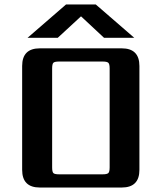

<svg xmlns="http://www.w3.org/2000/svg" viewBox="-20 -838 723 858"><path d="M103 -669 275 -818H408L580 -669H445L342 -765L238 -669ZM603 -543V-79Q603 0 524 0H158Q79 0 79 -79V-543Q79 -622 158 -622H524Q603 -622 603 -543ZM470 -90V-532Q470 -552 464 -557.5Q458 -563 439 -563H244Q224 -563 218.5 -557.5Q213 -552 213 -532V-90Q213 -70 218.5 -64.5Q224 -59 244 -59H439Q458 -59 464 -64.5Q470 -70 470 -90Z"/></svg>

Font: Sarpanch SemiBold
Style: Regular
Weight: 600
Designer: Manushi Parikh (Devanagari and Latin), Jyotish Sonowal (Devanagari)
Foundry: Indian Type Foundry
Version: Version 2.004;PS 1.0;hotconv 1.0.78;makeotf.lib2.5.61930; tt